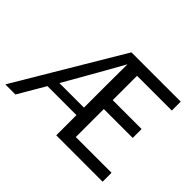

<svg xmlns="http://www.w3.org/2000/svg" viewBox="-145 -989 1250 1250"><g transform="rotate(45 480.0 -364.0)"><path d="M905 0H478V-186H211L102 0H9L442 -728H896V-646H576V-422H842V-340H576V-82H905ZM479 -655 384 -486 252 -255H478V-458Q478 -557 479 -655Z"/></g></svg>

Font: Myanmar Chatu
Style: Regular
Weight: 400
Designer: Danh Hong
Foundry: Google Inc.
Version: Version 2.00 November 20, 2015